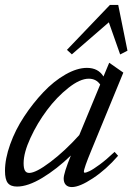

<svg xmlns="http://www.w3.org/2000/svg" viewBox="-20 -737 531 770"><path d="M268.1 -519 248.5 -537.1 420.9 -717.3H454.1L491.2 -533.7L461.9 -518.6L416.5 -647.5ZM48.3 11.2Q22.5 11.2 11.2 -3.2Q0 -17.6 0 -51.8Q0 -100.1 20.8 -158.2Q41.5 -216.3 76.7 -269.5Q111.8 -322.8 153.8 -367.2Q195.8 -411.6 242.4 -438.2Q289.1 -464.8 328.6 -464.8Q374 -464.8 395 -430.2L418 -485.4L474.6 -445.8L346.2 -133.8Q316.4 -62 316.4 -48.3Q316.4 -44.4 319.3 -44.4Q325.7 -44.4 339.1 -50.8Q352.5 -57.1 379.9 -77.1Q407.2 -97.2 439.5 -127.9L453.6 -112.3Q405.8 -57.1 352.5 -22Q299.3 13.2 268.1 13.2Q252.4 13.2 243.9 4.2Q235.4 -4.9 235.4 -21Q235.4 -42.5 264.2 -113.3Q207.5 -58.6 149.7 -23.7Q91.8 11.2 48.3 11.2ZM74.7 -82.5Q74.7 -62 80.1 -52.7Q85.4 -43.5 97.2 -43.5Q124 -43.5 182.1 -87.4Q240.2 -131.3 297.9 -195.3L381.8 -397.9Q365.7 -421.4 335.9 -421.4Q300.8 -421.4 254.2 -384.5Q207.5 -347.7 168.5 -295.4Q129.4 -243.2 102.1 -183.8Q74.7 -124.5 74.7 -82.5Z"/></svg>

Font: Elstob 6pt
Style: Italic
Weight: 400
Italic angle: -20°
Designer: Peter S. Baker
Version: Version 1.015